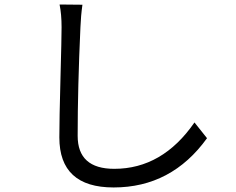

<svg xmlns="http://www.w3.org/2000/svg" viewBox="-20 -783 1040 845"><path d="M342.8 -762.2Q335.9 -713.9 334 -663.1Q321.8 -397 321.8 -185.1Q321.8 -40 482.9 -40Q694.8 -40 835.9 -244.1L891.1 -174.8Q734.9 42 480 42Q241.2 42 241.2 -178.2Q241.2 -255.9 246.1 -437Q251 -617.2 251 -663.1Q251 -720.2 242.2 -763.2Z"/></svg>

Font: Black Ops One [rus by aLiNcE]
Style: Regular
Weight: 400
Designer: James Grieshaber
Foundry: James Grieshaber
Version: Version 1.002;May 25, 2024;FontCreator 13.0.0.2680 64-bit